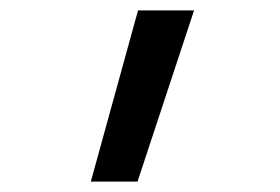

<svg xmlns="http://www.w3.org/2000/svg" viewBox="-20 -166 540 370"><path d="M155 184 246 -146H354L245 184Z"/></svg>

Font: Iosevka Term Curly Medium
Style: Regular
Weight: 500
Designer: Belleve Invis
Foundry: Belleve Invis
Version: Version 32.3.0